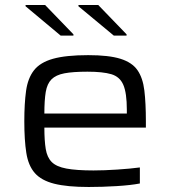

<svg xmlns="http://www.w3.org/2000/svg" viewBox="-20 -738 679 766"><path d="M334 8Q248 8 196.5 -5Q145 -18 119 -47.5Q93 -77 85 -128Q77 -179 77 -254Q77 -325 84 -375.5Q91 -426 115.5 -457.5Q140 -489 191.5 -503.5Q243 -518 332 -518Q414 -518 460.5 -503.5Q507 -489 528.5 -458Q550 -427 556 -376.5Q562 -326 562 -254V-229H157Q157 -177 162.5 -143.5Q168 -110 186.5 -91.5Q205 -73 245 -65.5Q285 -58 353 -58Q395 -58 448 -61.5Q501 -65 538 -70V-6Q502 1 445 4.5Q388 8 334 8ZM157 -285H486V-300Q486 -367 472 -399.5Q458 -432 424 -442Q390 -452 329 -452Q271 -452 237 -445.5Q203 -439 185.5 -421.5Q168 -404 162.5 -371Q157 -338 157 -285ZM485 -596H434L293 -713V-718H372L485 -601ZM273 -596H222L82 -713V-718H160L273 -601Z"/></svg>

Font: Saira Expanded
Style: Regular
Weight: 400
Width: 7
Designer: Hector Gatti with collaboration of the Omnibus-Type team
Foundry: Omnibus-Type
Version: Version 1.100; ttfautohint (v1.8.3)